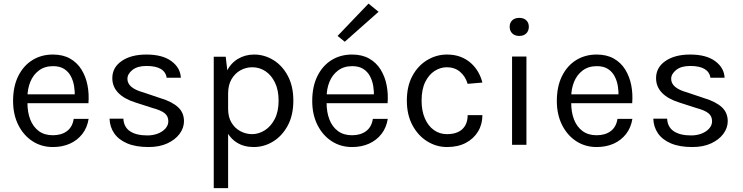

<svg xmlns="http://www.w3.org/2000/svg" viewBox="-20 -786 4030 1042"><path d="M267 12Q205 12 156.2 -19.8Q107.5 -51.5 79.2 -108Q51 -164.5 51 -238Q51 -316.5 79 -373Q107 -429.5 155.8 -459.8Q204.5 -490 267 -490Q321.5 -490 360 -468.2Q398.5 -446.5 422 -408.8Q445.5 -371 454.8 -323.8Q464 -276.5 460 -226H114V-274H408.5L385.5 -259Q387 -288.5 382.2 -318Q377.5 -347.5 364.5 -372.2Q351.5 -397 328 -412Q304.5 -427 268 -427Q222.5 -427 191.2 -403.5Q160 -380 144.5 -341.8Q129 -303.5 129 -259V-227Q129 -177 144.2 -137.5Q159.5 -98 190.2 -75Q221 -52 267 -52Q313.5 -52 343.5 -74.5Q373.5 -97 380 -141H461Q453.5 -93.5 427 -59.2Q400.5 -25 359.8 -6.5Q319 12 267 12Z M786.5 12Q717 12 670.5 -7.8Q624 -27.5 600 -62.2Q576 -97 574.5 -142H649.5Q652 -96 686 -73.5Q720 -51 779.5 -51Q810.5 -51 836.5 -61Q862.5 -71 878 -88.8Q893.5 -106.5 893.5 -128Q893.5 -156 873 -172Q852.5 -188 807.5 -200L714.5 -230Q654 -249 621.8 -282.2Q589.5 -315.5 589.5 -362Q589.5 -420 640.5 -455Q691.5 -490 774.5 -490Q862 -490 910.5 -454Q959 -418 961.5 -364H884.5Q880 -395.5 852.5 -411.8Q825 -428 774.5 -428Q725.5 -428 698.5 -406.2Q671.5 -384.5 671.5 -358Q671.5 -308.5 756.5 -285L851.5 -253Q913 -234.5 945.8 -204.8Q978.5 -175 978.5 -128Q978.5 -92 955 -60Q931.5 -28 888.5 -8Q845.5 12 786.5 12Z M1357 12Q1304.5 12 1265.8 -12Q1227 -36 1206 -82.2Q1185 -128.5 1185 -195H1218Q1218 -150.5 1236.5 -120Q1255 -89.5 1285 -73.8Q1315 -58 1348 -58Q1384 -58 1417 -78.8Q1450 -99.5 1471 -140Q1492 -180.5 1492 -240Q1492 -297 1472.5 -337.5Q1453 -378 1420.8 -399.5Q1388.5 -421 1349 -421Q1315 -421 1285 -404.5Q1255 -388 1236.5 -356.2Q1218 -324.5 1218 -278H1185Q1185 -347.5 1208 -394.8Q1231 -442 1270.5 -466Q1310 -490 1359 -490Q1415 -490 1463.8 -460Q1512.5 -430 1542.2 -374Q1572 -318 1572 -240Q1572 -161 1541.8 -104.8Q1511.5 -48.5 1462.5 -18.2Q1413.5 12 1357 12ZM1140 235V-478H1205L1218 -366V235Z M1890.5 12Q1828.5 12 1779.8 -19.8Q1731 -51.5 1702.8 -108Q1674.5 -164.5 1674.5 -238Q1674.5 -316.5 1702.5 -373Q1730.5 -429.5 1779.2 -459.8Q1828 -490 1890.5 -490Q1945 -490 1983.5 -468.2Q2022 -446.5 2045.5 -408.8Q2069 -371 2078.2 -323.8Q2087.5 -276.5 2083.5 -226H1737.5V-274H2032L2009 -259Q2010.5 -288.5 2005.8 -318Q2001 -347.5 1988 -372.2Q1975 -397 1951.5 -412Q1928 -427 1891.5 -427Q1846 -427 1814.8 -403.5Q1783.5 -380 1768 -341.8Q1752.5 -303.5 1752.5 -259V-227Q1752.5 -177 1767.8 -137.5Q1783 -98 1813.8 -75Q1844.5 -52 1890.5 -52Q1937 -52 1967 -74.5Q1997 -97 2003.5 -141H2084.5Q2077 -93.5 2050.5 -59.2Q2024 -25 1983.2 -6.5Q1942.5 12 1890.5 12ZM1851 -559.5 1812 -591 1980 -766.5 2034.5 -722Z M2406 12Q2348.5 12 2298.8 -18.8Q2249 -49.5 2218.5 -106.2Q2188 -163 2188 -240Q2188 -319 2218.5 -374.8Q2249 -430.5 2298.8 -460.2Q2348.5 -490 2406 -490Q2446.5 -490 2478.8 -477.8Q2511 -465.5 2535 -444.2Q2559 -423 2574.8 -395.5Q2590.5 -368 2598 -338L2518 -331Q2505.5 -372.5 2476.2 -396.8Q2447 -421 2405 -421Q2370 -421 2338.5 -400.8Q2307 -380.5 2287.5 -340.5Q2268 -300.5 2268 -240Q2268 -184.5 2285.8 -143.5Q2303.5 -102.5 2334.8 -80.2Q2366 -58 2405 -58Q2460.5 -58 2489.2 -85.2Q2518 -112.5 2518 -161H2598Q2598 -111 2574.2 -72Q2550.5 -33 2507.8 -10.5Q2465 12 2406 12Z M2798 -591Q2774 -591 2760 -604.8Q2746 -618.5 2746 -641Q2746 -662.5 2760 -675.8Q2774 -689 2798 -689Q2822.5 -689 2836.2 -675.8Q2850 -662.5 2850 -641Q2850 -618.5 2836.2 -604.8Q2822.5 -591 2798 -591ZM2759 0V-479H2837V0Z M3218 12Q3156 12 3107.2 -19.8Q3058.5 -51.5 3030.2 -108Q3002 -164.5 3002 -238Q3002 -316.5 3030 -373Q3058 -429.5 3106.8 -459.8Q3155.5 -490 3218 -490Q3272.5 -490 3311 -468.2Q3349.5 -446.5 3373 -408.8Q3396.5 -371 3405.8 -323.8Q3415 -276.5 3411 -226H3065V-274H3359.5L3336.5 -259Q3338 -288.5 3333.2 -318Q3328.5 -347.5 3315.5 -372.2Q3302.5 -397 3279 -412Q3255.5 -427 3219 -427Q3173.5 -427 3142.2 -403.5Q3111 -380 3095.5 -341.8Q3080 -303.5 3080 -259V-227Q3080 -177 3095.2 -137.5Q3110.5 -98 3141.2 -75Q3172 -52 3218 -52Q3264.5 -52 3294.5 -74.5Q3324.5 -97 3331 -141H3412Q3404.5 -93.5 3378 -59.2Q3351.5 -25 3310.8 -6.5Q3270 12 3218 12Z M3737.5 12Q3668 12 3621.5 -7.8Q3575 -27.5 3551 -62.2Q3527 -97 3525.5 -142H3600.5Q3603 -96 3637 -73.5Q3671 -51 3730.5 -51Q3761.5 -51 3787.5 -61Q3813.5 -71 3829 -88.8Q3844.5 -106.5 3844.5 -128Q3844.5 -156 3824 -172Q3803.5 -188 3758.5 -200L3665.5 -230Q3605 -249 3572.8 -282.2Q3540.5 -315.5 3540.5 -362Q3540.5 -420 3591.5 -455Q3642.5 -490 3725.5 -490Q3813 -490 3861.5 -454Q3910 -418 3912.5 -364H3835.5Q3831 -395.5 3803.5 -411.8Q3776 -428 3725.5 -428Q3676.5 -428 3649.5 -406.2Q3622.5 -384.5 3622.5 -358Q3622.5 -308.5 3707.5 -285L3802.5 -253Q3864 -234.5 3896.8 -204.8Q3929.5 -175 3929.5 -128Q3929.5 -92 3906 -60Q3882.5 -28 3839.5 -8Q3796.5 12 3737.5 12Z"/></svg>

Font: Karla ExtraLight
Style: Regular
Weight: 400
Version: Version 2.001